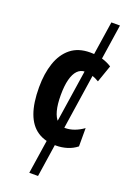

<svg xmlns="http://www.w3.org/2000/svg" viewBox="-179 -825 757 1097"><g transform="rotate(20 199.5 -276.0)"><path d="M350.1 -759.8 204.1 208H150.9L297.9 -759.8ZM241.2 9.8Q172.9 9.8 127.2 -20.8Q81.5 -51.3 58.8 -113.5Q36.1 -175.8 36.1 -271Q36.1 -354 58.1 -418.7Q80.1 -483.4 126 -520.3Q171.9 -557.1 243.2 -557.1Q283.7 -557.1 316.2 -548.1Q348.6 -539.1 377 -521L340.8 -417Q318.4 -430.7 296.6 -437.3Q274.9 -443.8 252.9 -443.8Q226.1 -443.8 207 -424.1Q188 -404.3 178 -366Q168 -327.6 168 -271Q168 -214.8 178 -177.2Q188 -139.6 207.3 -120.8Q226.6 -102.1 254.9 -102.1Q282.7 -102.1 311 -112.3Q339.4 -122.6 366.2 -142.1V-30.8Q339.8 -9.8 307.4 0Q274.9 9.8 241.2 9.8Z"/></g></svg>

Font: Open Sans Condensed
Style: Regular
Weight: 400
Width: 3
Designer: Monotype Design Team
Foundry: Monotype Imaging Inc.
Version: Version 3.000